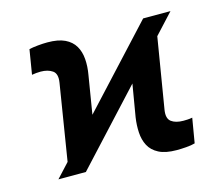

<svg xmlns="http://www.w3.org/2000/svg" viewBox="-84 -665 917 785"><g transform="rotate(-15 374.0 -272.0)"><path d="M74.2 0 579.1 -545.9H694.8L190.4 0ZM121.6 -13.7 180.7 -379.9Q187 -417.5 167.5 -430.9Q147.9 -444.3 117.7 -444.3Q108.9 -444.3 99.1 -443.4Q89.4 -442.4 80.6 -440.9L97.7 -544.9Q111.8 -548.3 134.3 -550.5Q156.7 -552.7 175.3 -552.7Q221.2 -552.7 249 -539.3Q276.9 -525.9 290.8 -502.2Q304.7 -478.5 307.1 -447Q309.6 -415.5 303.2 -379.9L260.7 -120.6ZM573.2 9.8Q525.4 9.8 497.3 -4.9Q469.2 -19.5 456.3 -44.2Q443.4 -68.8 441.7 -99.9Q439.9 -130.9 444.8 -163.6L488.8 -424.3L627.9 -531.7L566.9 -162.6Q561 -126.5 579.3 -112.8Q597.7 -99.1 630.4 -99.1Q638.2 -99.1 647.9 -99.6Q657.7 -100.1 668 -102.1L650.4 2Q636.2 6.3 613.3 8.1Q590.3 9.8 573.2 9.8Z"/></g></svg>

Font: Inter 24pt
Style: Bold Italic
Weight: 700
Italic angle: -9.3988°
Version: Version 4.001;git-66647c0bb